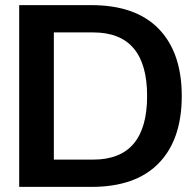

<svg xmlns="http://www.w3.org/2000/svg" viewBox="-20 -732 759 752"><path d="M691.9 -356Q691.9 -185.5 601.8 -92.8Q511.7 0 337.9 0H55.2V-711.9H337.9Q511.7 -711.9 601.8 -618.9Q691.9 -525.9 691.9 -356ZM345.2 -605H190.9V-106.9H345.2Q556.2 -106.9 556.2 -356Q556.2 -605 345.2 -605Z"/></svg>

Font: Creato Display
Style: Bold
Weight: 700
Version: Version 1.000